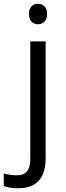

<svg xmlns="http://www.w3.org/2000/svg" viewBox="-74 -754 347 1014"><path d="M79.1 -680.4Q79.1 -707 92.3 -720.5Q105.5 -733.9 126.5 -733.9Q147.5 -733.9 161.1 -720.2Q174.8 -706.5 174.8 -680.2Q174.8 -653.8 161.1 -639.9Q147.5 -626 126.5 -626Q105.5 -626 92.3 -639.9Q79.1 -653.8 79.1 -680.4ZM167 -535.2V82Q167 240.2 21 240.2Q-26.4 240.2 -54.2 228V162.1Q-19.5 171.9 15.6 171.9Q85.9 171.9 85.9 87.9V-535.2Z"/></svg>

Font: Open Sans Hebrew
Style: Regular
Weight: 400
Foundry: Ascender Corporation, Yanek Iontef
Version: Version 2.001;PS 002.001;hotconv 1.0.70;makeotf.lib2.5.58329